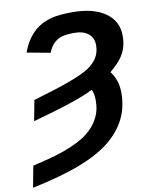

<svg xmlns="http://www.w3.org/2000/svg" viewBox="-136 -769 820 1048"><g transform="rotate(-10 274.0 -244.5)"><path d="M380.9 -200.7Q380.9 -241.2 369.1 -262.7Q289.6 -219.7 29.8 -148.4L51.3 -262.2Q174.3 -297.9 251.2 -325.9Q328.1 -354 363.3 -377Q398.4 -399.9 416.7 -429.4Q435.1 -459 435.1 -499Q435.1 -539.1 407.2 -562Q379.4 -585 330.1 -585Q282.2 -585 257.6 -576.9Q232.9 -568.8 214.8 -551Q196.8 -533.2 183.6 -500.5L54.2 -524.4Q70.8 -569.8 95 -602.3Q119.1 -634.8 150.4 -655.8Q181.6 -676.8 224.1 -687.5Q266.6 -698.2 337.4 -698.2Q454.6 -698.2 520.8 -651.9Q586.9 -605.5 586.9 -524.4Q586.9 -486.8 577.6 -457.8Q568.4 -428.7 549.3 -402.8Q530.3 -377 486.8 -339.4Q525.9 -289.1 525.9 -218.3Q525.9 -137.2 492.7 -72.5Q459.5 -7.8 397 42.2Q334.5 92.3 231.9 132.6Q129.4 172.9 -39.1 208.5L-16.6 89.8Q24.4 80.1 69.6 68.8Q114.7 57.6 158.9 41.7Q203.1 25.9 243.4 4.9Q283.7 -16.1 314.2 -45.2Q344.7 -74.2 362.8 -112.5Q380.9 -150.9 380.9 -200.7Z"/></g></svg>

Font: Liberation Sans
Style: Bold Italic
Weight: 700
Italic angle: -12°
Designer: Steve Matteson
Foundry: Ascender Corporation
Version: Version 2.1.5